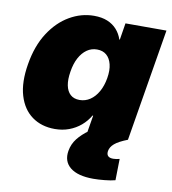

<svg xmlns="http://www.w3.org/2000/svg" viewBox="-83 -611 798 890"><g transform="rotate(10 316.0 -166.5)"><path d="M199.2 9.8Q136.2 9.8 91.8 -22.5Q47.4 -54.7 29.1 -116Q10.7 -177.2 25.4 -264.6Q40 -353 79.6 -414.1Q119.1 -475.1 173.8 -506.8Q228.5 -538.6 288.6 -538.6Q325.2 -538.6 351.8 -527.6Q378.4 -516.6 396 -496.8Q413.6 -477.1 422.4 -450.7H424.8L437.5 -529.3H630.4L542.5 0H350.6L364.3 -82H361.3Q345.2 -54.2 321 -33.7Q296.9 -13.2 266.1 -1.7Q235.4 9.8 199.2 9.8ZM289.1 -142.6Q315.9 -142.6 338.4 -157.5Q360.8 -172.4 376.5 -200Q392.1 -227.5 398.4 -264.6Q404.8 -302.7 397.9 -330.1Q391.1 -357.4 373.8 -372.3Q356.4 -387.2 329.1 -387.2Q302.7 -387.2 281.5 -372.3Q260.3 -357.4 245.6 -330.1Q231 -302.7 225.1 -264.6Q218.8 -227.1 224.1 -199.7Q229.5 -172.4 245.8 -157.5Q262.2 -142.6 289.1 -142.6ZM415 206.1Q342.3 206.1 306.6 177.5Q271 148.9 279.8 98.1Q285.2 65.9 305.4 40Q325.7 14.2 356.9 -7.8L542.5 0Q500 16.6 481.7 32.5Q463.4 48.3 460.4 67.4Q458 83 465.6 90.8Q473.1 98.6 490.2 98.6Q497.6 98.6 505.1 97.4Q512.7 96.2 520 94.2L518.1 194.8Q498 200.2 468.5 203.1Q439 206.1 415 206.1Z"/></g></svg>

Font: Inter 24pt Black
Style: Italic
Weight: 900
Italic angle: -9.3988°
Designer: Rasmus Andersson
Foundry: rsms
Version: Version 4.001;git-66647c0bb